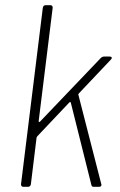

<svg xmlns="http://www.w3.org/2000/svg" viewBox="-20 -720 462 740"><path d="M61 -10 145 -690Q147 -700 156 -700H174Q183 -700 183 -690L129 -253Q129 -251 130.5 -250Q132 -249 134 -251L368 -496Q374 -502 381 -502H403Q409 -502 410.5 -498.5Q412 -495 407 -490L284 -360Q284 -359 282.5 -357.5Q281 -356 282 -355L370 -12L371 -8Q371 0 362 0H341Q333 0 332 -8L253 -324Q253 -326 251 -326.5Q249 -327 247 -325L124 -195L121 -190L99 -10Q97 0 88 0H70Q61 0 61 -10Z"/></svg>

Font: Barlow Semi Condensed ExLight
Style: Italic
Weight: 275
Width: 4
Italic angle: -7°
Designer: Jeremy Tribby
Foundry: Tribby Type
Version: Version 1.408